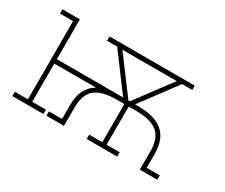

<svg xmlns="http://www.w3.org/2000/svg" viewBox="-92 -770 1186 1012"><g transform="rotate(30 500.5 -264.0)"><path d="M43.9 0V-26.4H123.5V-502H43.9V-528.3H149.9V-285.6H553.2L392.1 -502H330.1V-528.3H849.1V-502H787.1L626 -285.6H647.5Q744.1 -285.6 795.2 -243.7Q846.2 -201.7 846.2 -109.9V-26.4H925.8V0H819.8V-109.9Q819.8 -190.4 778.6 -224.6Q737.3 -258.8 647.5 -258.8H606L602.5 -253.9V-26.4H682.1V0H496.6V-26.4H576.2V-254.4L573.2 -258.8H530.3Q439.9 -258.8 398.9 -224.6Q357.9 -190.4 357.9 -109.9V0H251.5V-26.4H331.1V-109.9Q331.1 -217.8 403.3 -258.8H149.9V-26.4H232.9V0ZM585.4 -285.6H593.8L754.9 -501.5H424.3Z"/></g></svg>

Font: Roboto Slab Thin
Style: Regular
Weight: 100
Designer: Google
Version: Version 2.000; ttfautohint (v1.8.1.43-b0c9)